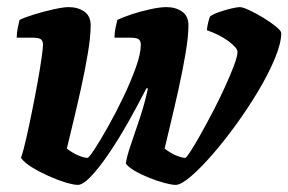

<svg xmlns="http://www.w3.org/2000/svg" viewBox="-20 -520 811 540"><path d="M199 0Q187 0 164 -7Q141 -14 115.5 -25.5Q90 -37 69 -50Q48 -63 39 -76Q46 -96 54 -131.5Q62 -167 70.5 -209Q79 -251 86 -290Q93 -329 97 -357.5Q101 -386 101 -394Q101 -405 95 -409.5Q89 -414 72 -414H27Q27 -428 30 -442Q33 -456 35 -464Q49 -471 76.5 -479.5Q104 -488 131.5 -494Q159 -500 173 -500Q199 -500 217 -487.5Q235 -475 235 -449Q235 -417 227 -369.5Q219 -322 207.5 -270Q196 -218 185 -173Q174 -128 168 -102Q185 -89 201 -82.5Q217 -76 226 -76Q230 -76 246 -100.5Q262 -125 284 -164Q306 -203 327 -247Q348 -291 362 -330Q376 -369 376 -394Q376 -405 370 -409.5Q364 -414 347 -414H302Q302 -428 305 -442Q308 -456 310 -464Q324 -471 349.5 -479.5Q375 -488 402.5 -494Q430 -500 448 -500Q474 -500 492 -487.5Q510 -475 510 -449Q510 -418 502 -370.5Q494 -323 482.5 -271Q471 -219 460 -173.5Q449 -128 443 -102Q460 -89 476 -82.5Q492 -76 501 -76Q504 -76 516 -94.5Q528 -113 544.5 -142.5Q561 -172 579 -206.5Q597 -241 612.5 -275Q628 -309 638 -335.5Q648 -362 648 -374Q648 -385 623.5 -403.5Q599 -422 562 -435Q562 -442 565.5 -456.5Q569 -471 571 -474Q579 -480 596 -486Q613 -492 630 -496Q647 -500 654 -500Q663 -500 682 -491Q701 -482 721.5 -469.5Q742 -457 756.5 -445Q771 -433 771 -427Q771 -399 753.5 -356.5Q736 -314 707.5 -266Q679 -218 645 -171Q611 -124 577.5 -85.5Q544 -47 516.5 -23.5Q489 0 474 0Q463 0 442.5 -5.5Q422 -11 399.5 -20Q377 -29 359 -39.5Q341 -50 334 -60Q336 -78 347.5 -111.5Q359 -145 373 -187Q387 -229 396 -271L392 -272Q367 -223 339.5 -174.5Q312 -126 285 -86.5Q258 -47 235.5 -23.5Q213 0 199 0Z"/></svg>

Font: Texturina 72pt 72pt Black
Style: Italic
Weight: 900
Italic angle: -11°
Designer: Guillermo Torres Carreño
Foundry: Omnibus-Type
Version: Version 1.002; ttfautohint (v1.8.3)